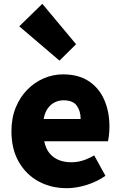

<svg xmlns="http://www.w3.org/2000/svg" viewBox="-20 -973 636 1007"><path d="M330 14Q248 14 182.5 -21.5Q117 -57 78.5 -124Q40 -191 40 -285Q40 -354 62.5 -409Q85 -464 123.5 -503Q162 -542 210.5 -562.5Q259 -583 310 -583Q392 -583 446 -547Q500 -511 527 -449Q554 -387 554 -309Q554 -285 551.5 -264Q549 -243 546 -232H212Q220 -193 240 -169Q260 -145 289 -133.5Q318 -122 354 -122Q385 -122 414 -131Q443 -140 474 -158L533 -51Q489 -20 434.5 -3Q380 14 330 14ZM209 -349H403Q403 -391 382.5 -419Q362 -447 313 -447Q289 -447 267.5 -436.5Q246 -426 230.5 -404.5Q215 -383 209 -349ZM292 -655 81 -835 202 -953 379 -741Z"/></svg>

Font: Noto Sans TC Thin Black
Style: Regular
Weight: 900
Version: Version 2.004-H2;hotconv 1.0.118;makeotfexe 2.5.65603